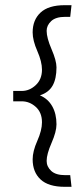

<svg xmlns="http://www.w3.org/2000/svg" viewBox="-20 -679 312 741"><path d="M160 -560Q160 -533 179 -489Q198 -445 198 -419Q198 -375 183 -348.5Q168 -322 134 -311Q165 -298 181.5 -269Q198 -240 198 -199Q198 -171 179 -127.5Q160 -84 160 -58Q160 -36 177.5 -19.5Q195 -3 232 -3H251L256 42H230Q167 42 136.5 13.5Q106 -15 106 -64Q106 -95 124 -135.5Q142 -176 142 -207Q142 -245 118 -266.5Q94 -288 64 -288H31V-328H64Q94 -328 118 -350.5Q142 -373 142 -410Q142 -441 124 -482Q106 -523 106 -554Q106 -602 136.5 -630.5Q167 -659 230 -659H256L251 -614H232Q195 -614 177.5 -597.5Q160 -581 160 -560Z"/></svg>

Font: Palanquin Light
Style: Regular
Weight: 300
Designer: Pria Ravichandran
Version: Version 1.0.4